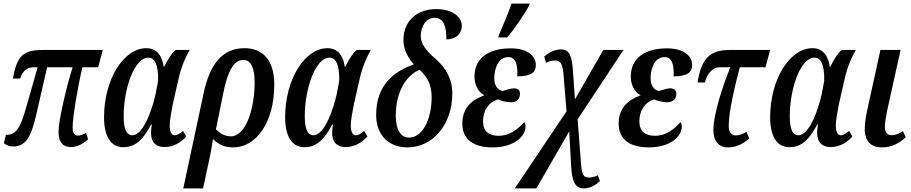

<svg xmlns="http://www.w3.org/2000/svg" viewBox="-20 -816 5108 1076"><path d="M375 8C415 8 443 -9 474 -35L462 -71C450 -64 431 -56 419 -56C401 -56 387 -67 387 -100C387 -163 419 -346 442 -439H530L556 -536H222C110 -536 76 -505 52 -376H93C104 -413 129 -439 166 -439H191L120 -191C87 -77 56 -60 13 -60L2 -13C15 -3 33 5 52 5C126 5 154 -51 181 -164L244 -439H387C354 -336 308 -143 308 -76C308 -20 333 8 375 8Z M671 9C749 9 788 -48 827 -118H831C819 -52 827 8 903 8C954 8 995 -19 1024 -51L1006 -82C989 -68 974 -58 958 -58C940 -58 931 -82 931 -112C931 -140 939 -185 947 -226L973 -341C990 -422 1007 -471 1043 -536H964C936 -511 918 -477 900 -442H897C889 -504 858 -546 800 -546C674 -546 563 -373 563 -158C563 -57 598 9 671 9ZM721 -58C689 -58 673 -94 673 -163C673 -325 735 -493 811 -493C847 -493 868 -455 866 -362L852 -289C837 -220 788 -58 721 -58Z M1007 240H1118L1159 49C1166 13 1171 -19 1173 -37C1201 -10 1233 10 1287 10C1412 10 1517 -124 1517 -342C1517 -480 1452 -546 1350 -546C1226 -546 1156 -457 1121 -293ZM1274 -52C1241 -52 1214 -67 1190 -91L1229 -283C1252 -399 1282 -480 1344 -480C1388 -480 1407 -431 1407 -356C1407 -202 1356 -52 1274 -52Z M1686 9C1764 9 1803 -48 1842 -118H1846C1834 -52 1842 8 1918 8C1969 8 2010 -19 2039 -51L2021 -82C2004 -68 1989 -58 1973 -58C1955 -58 1946 -82 1946 -112C1946 -140 1954 -185 1962 -226L1988 -341C2005 -422 2022 -471 2058 -536H1979C1951 -511 1933 -477 1915 -442H1912C1904 -504 1873 -546 1815 -546C1689 -546 1578 -373 1578 -158C1578 -57 1613 9 1686 9ZM1736 -58C1704 -58 1688 -94 1688 -163C1688 -325 1750 -493 1826 -493C1862 -493 1883 -455 1881 -362L1867 -289C1852 -220 1803 -58 1736 -58Z M2264 10C2402 10 2515 -114 2515 -294C2515 -370 2481 -434 2422 -485C2367 -533 2338 -570 2338 -614C2338 -670 2369 -716 2415 -716C2468 -716 2483 -664 2481 -595C2530 -595 2568 -622 2568 -673C2568 -716 2522 -765 2424 -765C2327 -765 2241 -708 2241 -591C2241 -537 2267 -492 2299 -455C2180 -413 2088 -334 2088 -172C2088 -60 2157 10 2264 10ZM2273 -45C2226 -45 2198 -88 2198 -167C2198 -304 2258 -394 2331 -425C2367 -392 2399 -351 2399 -272C2399 -144 2346 -45 2273 -45Z M2773 -606H2822C2864 -654 2922 -741 2945 -784L2949 -796H2847C2830 -746 2794 -660 2775 -618ZM2741 10C2861 10 2925 -52 2925 -106C2925 -118 2921 -129 2917 -131C2883 -93 2838 -55 2774 -55C2720 -55 2687 -80 2687 -136C2687 -196 2718 -244 2771 -259C2785 -251 2819 -243 2843 -243C2878 -243 2894 -263 2894 -291C2894 -309 2883 -321 2861 -321C2840 -321 2817 -311 2797 -306C2767 -312 2750 -338 2750 -378C2750 -428 2770 -496 2829 -496C2871 -496 2882 -451 2879 -388C2959 -388 2983 -413 2983 -451C2983 -502 2937 -545 2842 -545C2714 -545 2639 -487 2639 -387C2639 -339 2661 -300 2693 -283L2692 -281C2628 -257 2571 -215 2571 -123C2571 -39 2628 10 2741 10Z M2865 240H2986L3170 -80L3181 119C3186 201 3203 240 3253 240C3282 240 3316 224 3342 199L3330 166C3319 173 3296 179 3281 179C3244 180 3239 150 3236 98L3217 -147L3474 -536H3361L3202 -259L3191 -418C3185 -501 3173 -539 3124 -539C3089 -539 3056 -522 3030 -499L3040 -464C3052 -471 3073 -477 3088 -477C3124 -480 3133 -452 3138 -399L3155 -192Z M3617 10C3737 10 3801 -52 3801 -106C3801 -118 3797 -129 3793 -131C3759 -93 3714 -55 3650 -55C3596 -55 3563 -80 3563 -136C3563 -196 3594 -244 3647 -259C3661 -251 3695 -243 3719 -243C3754 -243 3770 -263 3770 -291C3770 -309 3759 -321 3737 -321C3716 -321 3693 -311 3673 -306C3643 -312 3626 -338 3626 -378C3626 -428 3646 -496 3705 -496C3747 -496 3758 -451 3755 -388C3835 -388 3859 -413 3859 -451C3859 -502 3813 -545 3718 -545C3590 -545 3515 -487 3515 -387C3515 -339 3537 -300 3569 -283L3568 -281C3504 -257 3447 -215 3447 -123C3447 -39 3504 10 3617 10Z M4060 10C4106 10 4144 -9 4179 -40L4163 -77C4144 -65 4123 -57 4105 -57C4078 -57 4064 -74 4064 -111C4064 -194 4099 -336 4126 -439H4270L4296 -536H4071C3958 -536 3912 -490 3889 -354H3930C3944 -401 3969 -439 4015 -439H4073C4028 -330 3978 -172 3978 -88C3978 -24 4009 10 4060 10Z M4404 9C4482 9 4521 -48 4560 -118H4564C4552 -52 4560 8 4636 8C4687 8 4728 -19 4757 -51L4739 -82C4722 -68 4707 -58 4691 -58C4673 -58 4664 -82 4664 -112C4664 -140 4672 -185 4680 -226L4706 -341C4723 -422 4740 -471 4776 -536H4697C4669 -511 4651 -477 4633 -442H4630C4622 -504 4591 -546 4533 -546C4407 -546 4296 -373 4296 -158C4296 -57 4331 9 4404 9ZM4454 -58C4422 -58 4406 -94 4406 -163C4406 -325 4468 -493 4544 -493C4580 -493 4601 -455 4599 -362L4585 -289C4570 -220 4521 -58 4454 -58Z M4921 10C4980 10 5020 -14 5056 -47L5040 -81C5021 -68 5000 -58 4976 -58C4952 -58 4939 -74 4939 -108C4939 -129 4945 -160 4952 -197L5027 -536H4914L4839 -194C4832 -162 4826 -122 4826 -92C4826 -25 4862 10 4921 10Z"/></svg>

Font: Noto Serif Condensed Semi
Style: Italic
Weight: 600
Width: 3
Italic angle: -12°
Designer: Monotype Design Team
Foundry: Monotype Imaging Inc.
Version: Version 1.901